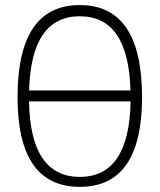

<svg xmlns="http://www.w3.org/2000/svg" viewBox="-20 -723 626 753"><path d="M293 9.8Q48.8 9.8 48.8 -341.8Q48.8 -703.1 293 -703.1Q537.1 -703.1 537.1 -341.8Q537.1 9.8 293 9.8ZM293 -659.2Q102.1 -659.2 94.2 -368.2H491.7Q483.9 -659.2 293 -659.2ZM293 -29.3Q486.8 -29.3 492.2 -325.2H93.8Q99.1 -29.3 293 -29.3Z"/></svg>

Font: Caskaydia Cove ExtraLight
Style: Regular
Weight: 200
Monospace: yes
Designer: Aaron Bell
Foundry: Saja Typeworks
Version: Version 4.300; ttfautohint (v1.8.3)